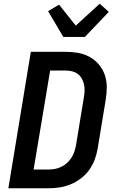

<svg xmlns="http://www.w3.org/2000/svg" viewBox="-20 -1014 640 1034"><path d="M25 0 146 -735H333Q368 -735 401.5 -729Q435 -723 463.5 -707Q492 -691 513 -666Q534 -641 544.5 -610Q555 -579 555 -544.5Q555 -510 549 -475L506 -214Q501 -184 490 -154.5Q479 -125 460.5 -99Q442 -73 415.5 -53Q389 -33 359.5 -21Q330 -9 300 -4.5Q270 0 240 0ZM161 -101H239Q257 -101 274.5 -104Q292 -107 309 -115Q326 -123 340 -135.5Q354 -148 364 -163.5Q374 -179 380 -196Q386 -213 389 -230L432 -492Q435 -509 435.5 -527Q436 -545 432 -561.5Q428 -578 419.5 -592.5Q411 -607 398 -616.5Q385 -626 368.5 -630Q352 -634 334 -634H250ZM321 -815 239 -954 298 -989 388 -876 517 -994 566 -950 437 -815Z"/></svg>

Font: Iosevka Aile
Style: Bold Italic
Weight: 700
Italic angle: -9°
Designer: Belleve Invis
Foundry: Belleve Invis
Version: Version 28.0.1; ttfautohint (v1.8.4)